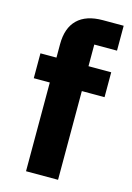

<svg xmlns="http://www.w3.org/2000/svg" viewBox="-114 -799 589 857"><g transform="rotate(15 180.5 -370.0)"><path d="M95 0V-410H21V-525H95V-587Q95 -662 135 -701Q175 -740 252 -740H348V-625H243V-525H348V-410H243V0Z"/></g></svg>

Font: Aneliza
Style: Bold
Weight: 700
Designer: Mike Abbink, Paul van der Laan, Pieter van Rosmalen
Foundry: Bold Monday
Version: Version 3.0